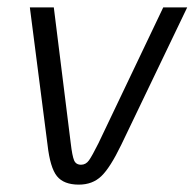

<svg xmlns="http://www.w3.org/2000/svg" viewBox="-20 -490 528 521"><path d="M109 -97 61 -470H126L172 -101Q176 -67 181 -55Q186 -43 200 -43Q213 -43 221.5 -55Q230 -67 247 -101L423 -470H488L309 -97Q279 -35 255 -12Q231 11 194 11Q153 11 134.5 -12Q116 -35 109 -97Z"/></svg>

Font: KoHo
Style: Italic
Weight: 400
Italic angle: -10°
Designer: Cadson Demak & Katatrad Team
Foundry: Cadson Demak Co.,Ltd.
Version: Version 1.000